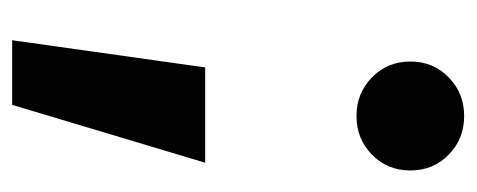

<svg xmlns="http://www.w3.org/2000/svg" viewBox="-245 -315 753 303"><g transform="rotate(90 131.5 -163.5)"><path d="M43.5 193.8 86.4 -110.8H236.8L145.5 193.8ZM163.1 -349.6Q127 -349.6 102.1 -374Q77.1 -398.4 77.1 -434.6Q77.1 -470.7 102.1 -495.1Q127 -519.5 163.1 -519.5Q199.2 -519.5 224.1 -495.1Q249 -470.7 249 -434.6Q249 -398.4 224.1 -374Q199.2 -349.6 163.1 -349.6Z"/></g></svg>

Font: Inter Tight
Style: Bold
Weight: 700
Designer: Rasmus Andersson
Foundry: rsms
Version: Version 3.004; ttfautohint (v1.8.4.7-5d5b)